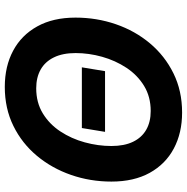

<svg xmlns="http://www.w3.org/2000/svg" viewBox="-9 -768 787 809"><g transform="rotate(90 384.5 -363.5)"><path d="M535.6 -412.6 519.5 -314.9H263.7L279.8 -412.6ZM346.2 9.8Q259.3 9.8 193.6 -25.4Q127.9 -60.5 91.1 -127.2Q54.2 -193.8 54.2 -288.1Q54.2 -377 82 -458Q109.9 -539.1 162.6 -601.8Q215.3 -664.6 289.1 -700.9Q362.8 -737.3 454.1 -737.3Q540 -737.3 605.7 -702.4Q671.4 -667.5 708.3 -600.8Q745.1 -534.2 745.1 -439.5Q745.1 -350.1 717 -269.3Q689 -188.5 636.5 -125.5Q584 -62.5 510.5 -26.4Q437 9.8 346.2 9.8ZM352.1 -122.6Q412.1 -122.6 457.8 -150.4Q503.4 -178.2 533.9 -224.6Q564.5 -271 579.8 -327.1Q595.2 -383.3 595.2 -439.5Q595.2 -493.7 577.4 -530.5Q559.6 -567.4 526.6 -586.2Q493.7 -605 447.8 -605Q387.7 -605 342 -577.1Q296.4 -549.3 265.6 -502.7Q234.9 -456.1 219.2 -400.1Q203.6 -344.2 203.6 -288.6Q203.6 -234.4 221.7 -197.3Q239.7 -160.2 272.9 -141.4Q306.2 -122.6 352.1 -122.6Z"/></g></svg>

Font: Inter 16pt
Style: Bold Italic
Weight: 700
Italic angle: -9.3988°
Version: Version 4.001;git-66647c0bb